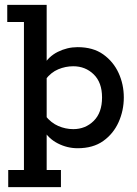

<svg xmlns="http://www.w3.org/2000/svg" viewBox="-20 -603 568 794"><path d="M14 171V100H79V-512H10V-583H173V-332L159 -331Q180 -369 219 -388.5Q258 -408 301 -408Q365 -408 407 -378Q449 -348 470.5 -301Q492 -254 492 -200Q492 -146 470.5 -98Q449 -50 407 -20Q365 10 301 10Q258 10 219 -10Q180 -30 159 -67L173 -66V100H232V171ZM283 -69Q333 -69 367.5 -103Q402 -137 402 -200Q402 -262 367.5 -295.5Q333 -329 283 -329Q251 -329 221 -316.5Q191 -304 168 -274L173 -310V-85L168 -124Q191 -95 221 -82Q251 -69 283 -69Z"/></svg>

Font: Rokkitt Medium
Style: Regular
Weight: 500
Version: Version 3.103